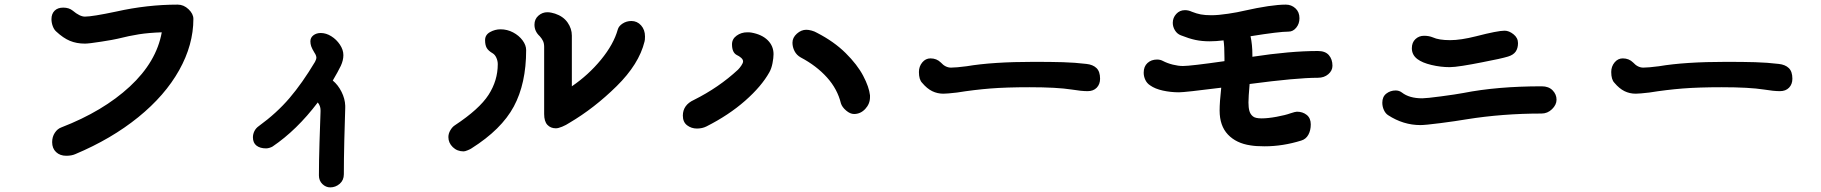

<svg xmlns="http://www.w3.org/2000/svg" viewBox="-20 -707 7890 832"><path d="M206 -91Q206 -114 217.5 -131.5Q229 -149 246 -155Q427 -225 542.5 -332Q658 -439 681 -567Q624 -565 582.5 -558.5Q541 -552 489 -539Q473 -535 419 -526.5Q365 -518 348 -518Q312 -518 283 -530Q254 -542 223 -571Q214 -579 208.5 -594Q203 -609 203 -624Q203 -647 216.5 -660.5Q230 -674 254 -674Q279 -674 295 -661Q326 -635 348 -635Q380 -635 484 -657Q618 -687 750 -687Q776 -687 797 -667Q818 -647 818 -625Q818 -513 756.5 -403Q695 -293 579 -199Q463 -105 306 -39Q290 -32 267 -32Q240 -32 223 -48Q206 -64 206 -91Z M1476 -249V-239Q1474 -185 1472 -99.5Q1470 -14 1470 48Q1470 74 1452 89.5Q1434 105 1411 105Q1392 105 1377 90.5Q1362 76 1362 53Q1362 -9 1364.5 -89.5Q1367 -170 1369 -223V-230Q1369 -248 1357 -263Q1266 -143 1161 -72Q1156 -69 1148 -66.5Q1140 -64 1133 -64Q1107 -64 1091.5 -76Q1076 -88 1076 -112Q1076 -126 1082.5 -139Q1089 -152 1102 -161Q1179 -217 1234.5 -282Q1290 -347 1345 -439Q1351 -450 1351 -458Q1350 -468 1343 -478Q1332 -496 1328.5 -506.5Q1325 -517 1325 -528Q1325 -544 1338 -554Q1351 -564 1370 -564Q1393 -564 1415.5 -550Q1438 -536 1453 -513.5Q1468 -491 1468 -468Q1468 -446 1457 -422Q1445 -397 1422 -358Q1445 -339 1460 -309Q1475 -279 1476 -249Z M2775 -549Q2775 -533 2773 -527Q2749 -429 2652 -333.5Q2555 -238 2448 -175Q2433 -165 2416 -158Q2399 -151 2389 -151Q2366 -151 2352 -166Q2338 -181 2338 -213V-504Q2338 -519 2333 -529.5Q2328 -540 2319 -550Q2296 -571 2296 -600Q2296 -624 2313 -639Q2330 -654 2352 -654Q2360 -654 2369.5 -652Q2379 -650 2385 -648Q2421 -636 2439.5 -609.5Q2458 -583 2458 -553V-333Q2530 -382 2584.5 -448.5Q2639 -515 2657 -579Q2661 -594 2678 -605Q2695 -616 2716 -616Q2741 -616 2758 -597Q2775 -578 2775 -549ZM2260 -490Q2260 -345 2206.5 -245.5Q2153 -146 2023 -64Q2019 -61 2007 -56Q1995 -51 1989 -51Q1961 -51 1942 -69.5Q1923 -88 1923 -113Q1923 -128 1931.5 -142.5Q1940 -157 1951 -164Q2057 -234 2097 -296Q2137 -358 2137 -429Q2137 -443 2131 -456.5Q2125 -470 2115 -476Q2096 -487 2089 -499.5Q2082 -512 2082 -533Q2082 -556 2103.5 -568Q2125 -580 2149 -580Q2178 -580 2203.5 -566.5Q2229 -553 2244.5 -532Q2260 -511 2260 -490Z M3624 -259Q3609 -321 3563.5 -371.5Q3518 -422 3450 -458Q3432 -468 3423 -485.5Q3414 -503 3414 -522Q3414 -544 3433 -561Q3452 -578 3474 -578Q3484 -578 3497 -574.5Q3510 -571 3520 -565Q3594 -527 3644.5 -477Q3695 -427 3720.5 -378.5Q3746 -330 3750 -294V-286Q3750 -257 3729.5 -235Q3709 -213 3681 -213Q3664 -213 3646.5 -228Q3629 -243 3624 -259ZM2939 -206Q2939 -252 2987 -274Q3095 -328 3178 -405Q3185 -412 3192.5 -423Q3200 -434 3200 -441Q3200 -449 3191.5 -456.5Q3183 -464 3172 -469Q3152 -480 3152 -515Q3152 -538 3172 -552.5Q3192 -567 3218 -567Q3229 -567 3235 -566Q3281 -558 3306.5 -533Q3332 -508 3332 -472Q3332 -456 3327.5 -433Q3323 -410 3314 -394Q3280 -333 3209 -270.5Q3138 -208 3041 -159Q3023 -150 3000 -150Q2976 -150 2957.5 -164Q2939 -178 2939 -206Z M3976 -348Q3962 -362 3962 -395Q3962 -419 3976.5 -436.5Q3991 -454 4012 -454Q4039 -454 4057 -436Q4077 -414 4101 -414Q4123 -414 4169 -420Q4281 -439 4460 -439Q4534 -439 4586 -437.5Q4638 -436 4688 -430Q4716 -427 4731.5 -412Q4747 -397 4747 -366Q4747 -342 4732.5 -327Q4718 -312 4693 -312Q4666 -312 4624 -319Q4560 -329 4441 -329Q4341 -329 4271.5 -323.5Q4202 -318 4127 -306Q4084 -301 4068 -301Q4042 -301 4019.5 -312Q3997 -323 3976 -348Z M5754 -422Q5754 -401 5736 -385.5Q5718 -370 5691 -370Q5599 -370 5395 -343Q5390 -286 5390 -263Q5390 -241 5394 -226.5Q5398 -212 5409 -203Q5419 -194 5447 -194Q5474 -194 5512 -201Q5550 -208 5572 -216Q5593 -223 5600 -223Q5625 -223 5642.5 -209Q5660 -195 5660 -168Q5660 -142 5649.5 -123Q5639 -104 5619 -98Q5539 -73 5460 -73Q5422 -73 5399 -77Q5337 -86 5301 -124Q5265 -162 5265 -228Q5265 -264 5272 -327Q5114 -307 5089 -307Q5053 -307 5019 -314.5Q4985 -322 4964 -337Q4950 -346 4943 -361Q4936 -376 4936 -392Q4936 -419 4952.5 -434Q4969 -449 4994 -449Q5008 -449 5019 -443Q5038 -433 5062 -427Q5086 -421 5106 -421Q5139 -421 5286 -442V-456Q5286 -508 5282 -532Q5249 -528 5222 -528Q5188 -528 5160 -534Q5132 -540 5097 -554Q5081 -560 5071.5 -575.5Q5062 -591 5062 -608Q5062 -630 5077 -646.5Q5092 -663 5115 -663Q5130 -663 5145 -656Q5165 -648 5183.5 -644.5Q5202 -641 5229 -641Q5259 -641 5302 -647.5Q5345 -654 5369 -660Q5489 -687 5552 -687Q5576 -687 5593.5 -671Q5611 -655 5611 -628Q5611 -604 5597 -587Q5583 -570 5564 -570Q5523 -570 5399 -550Q5407 -513 5407 -470V-461Q5571 -486 5691 -486Q5723 -486 5738.5 -468Q5754 -450 5754 -422Z M6122 -451Q6098 -469 6098 -498Q6098 -523 6113.5 -537.5Q6129 -552 6151 -552Q6172 -552 6189 -545Q6215 -533 6264 -533Q6310 -533 6377 -550Q6470 -574 6500 -574Q6519 -574 6538.5 -558.5Q6558 -543 6558 -520Q6558 -498 6548 -483.5Q6538 -469 6515 -462Q6486 -453 6402 -437Q6357 -428 6319 -422Q6281 -416 6262 -416Q6223 -416 6183 -425.5Q6143 -435 6122 -451ZM5995 -208Q5984 -215 5977 -230Q5970 -245 5970 -262Q5970 -288 5987.5 -301.5Q6005 -315 6028 -315Q6043 -315 6055 -306Q6087 -281 6143 -281Q6161 -281 6225 -289.5Q6289 -298 6321 -304Q6468 -333 6661 -333Q6691 -333 6708 -315.5Q6725 -298 6725 -275Q6725 -253 6705.5 -234Q6686 -215 6660 -215Q6491 -215 6335 -190Q6288 -182 6222 -173.5Q6156 -165 6135 -165Q6061 -165 5995 -208Z M6976 -348Q6962 -362 6962 -395Q6962 -419 6976.5 -436.5Q6991 -454 7012 -454Q7039 -454 7057 -436Q7077 -414 7101 -414Q7123 -414 7169 -420Q7281 -439 7460 -439Q7534 -439 7586 -437.5Q7638 -436 7688 -430Q7716 -427 7731.5 -412Q7747 -397 7747 -366Q7747 -342 7732.5 -327Q7718 -312 7693 -312Q7666 -312 7624 -319Q7560 -329 7441 -329Q7341 -329 7271.5 -323.5Q7202 -318 7127 -306Q7084 -301 7068 -301Q7042 -301 7019.5 -312Q6997 -323 6976 -348Z"/></svg>

Font: Tsukimi Rounded
Style: Bold
Weight: 700
Designer: Takashi Funayama
Foundry: Takashi Funayama
Version: Version 1.032; ttfautohint (v1.8.3)